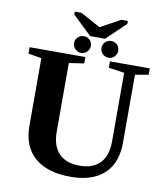

<svg xmlns="http://www.w3.org/2000/svg" viewBox="-96 -970 914 1058"><g transform="rotate(10 361.0 -441.0)"><path d="M409.2 -59.6Q482.4 -59.6 522.5 -100.6Q562.5 -141.6 562.5 -221.2V-606.4L474.6 -619.1V-654.8H697.3V-619.1L623 -606.4V-225.1Q623 -111.8 557.6 -51.3Q492.2 9.3 370.6 9.3Q239.3 9.3 169.2 -52Q99.1 -113.3 99.1 -229V-606.4L24.9 -619.1V-654.8H336.9V-619.1L252.9 -606.4V-222.2Q252.9 -143.6 292.7 -101.6Q332.5 -59.6 409.2 -59.6ZM462.9 -672.9Q444.8 -672.9 430.2 -686.3Q415.5 -699.7 415.5 -720.2Q415.5 -739.7 429.4 -753.2Q443.4 -766.6 462.9 -766.6Q482.9 -766.6 496.1 -753.2Q509.3 -739.7 509.3 -720.2Q509.3 -701.2 495.8 -687Q482.4 -672.9 462.9 -672.9ZM309.6 -672.9Q290.5 -672.9 276.4 -687Q262.2 -701.2 262.2 -720.2Q262.2 -739.3 276.1 -752.9Q290 -766.6 309.6 -766.6Q329.1 -766.6 342.5 -753.2Q356 -739.7 356 -720.2Q356 -699.7 341.8 -686.3Q327.6 -672.9 309.6 -672.9ZM533.2 -891.1V-875L426.3 -772.9H342.8L236.3 -875V-891.1H273.4L384.8 -830.1L496.1 -891.1Z"/></g></svg>

Font: Tinos
Style: Bold
Weight: 700
Designer: Steve Matteson
Foundry: Monotype Imaging Inc.
Version: Version 1.23